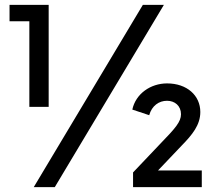

<svg xmlns="http://www.w3.org/2000/svg" viewBox="-20 -765 883 785"><path d="M100 -328H179V-745H19V-678H100ZM118 0H204L650 -745H564ZM521 -317 590 -294C601 -333 630 -353 663 -353C695 -353 720 -332 720 -298C720 -267 697 -241 637 -179L524 -60V0H805V-68H626L723 -170C766 -214 799 -254 799 -307C799 -375 744 -424 663 -424C596 -424 535 -382 521 -317Z"/></svg>

Font: Mluvka Medium
Style: Regular
Weight: 500
Designer: Modified by Jiří Krblich, Original typeface by Gumpita Rahayu
Foundry: Gumpita Rahayu & Jiří Krblich
Version: Version 2.000;Glyphs 3.1.1 (3134)